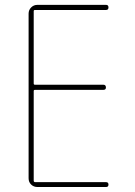

<svg xmlns="http://www.w3.org/2000/svg" viewBox="-20 -750 540 770"><path d="M129.9 0Q115.2 0 105 -9.8Q94.7 -19.5 94.7 -35.2V-695.3Q94.7 -710 105 -720.2Q115.2 -730.5 129.9 -730.5H405.3Q415 -730.5 415 -720.2Q415 -710 405.3 -710H120.1Q115.2 -710 115.2 -705.1V-415Q115.2 -410.2 120.1 -410.2H394.5Q404.3 -410.2 404.8 -399.9Q405.3 -389.6 394.5 -389.6H120.1Q115.2 -389.6 115.2 -384.8V-25.4Q115.2 -20.5 120.1 -19.5H405.3Q415 -19.5 415 -9.8Q415 0 405.3 0Z"/></svg>

Font: Rounded-X Mgen+ 2m thin
Style: Regular
Weight: 100
Designer: [Source Han Sans]
Ryoko NISHIZUKA  (kana & ideographs); Paul D. Hunt (Latin, Greek & Cyrillic); Wenlong ZHANG  (bopomofo
Version: Version 1.059.20150602